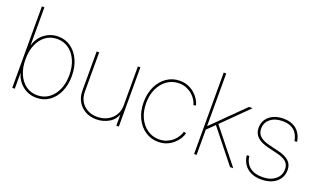

<svg xmlns="http://www.w3.org/2000/svg" viewBox="-75 -1166 2689 1612"><g transform="rotate(20 1269.5 -359.5)"><path d="M296.4 9.8Q249.5 9.8 210.4 -9Q171.4 -27.8 143.6 -61Q115.7 -94.2 103.5 -136.7H101.6V0H79.1V-727.5H101.6V-389.6H103.5Q115.2 -432.6 142.8 -465.8Q170.4 -499 210.2 -518.1Q250 -537.1 296.4 -537.1Q360.4 -537.1 409.7 -502.2Q459 -467.3 487.3 -405.5Q515.6 -343.8 515.6 -263.7Q515.6 -183.1 487.5 -121.3Q459.5 -59.6 410.2 -24.9Q360.8 9.8 296.4 9.8ZM296.4 -12.7Q354 -12.7 398.4 -44.7Q442.9 -76.7 468 -133.1Q493.2 -189.5 493.2 -263.7Q493.2 -338.4 468 -394.8Q442.9 -451.2 398.4 -482.9Q354 -514.6 296.4 -514.6Q237.3 -514.6 193.6 -482.9Q149.9 -451.2 125.7 -394.8Q101.6 -338.4 101.6 -263.7Q101.6 -189.5 125.7 -133.1Q149.9 -76.7 193.6 -44.7Q237.3 -12.7 296.4 -12.7Z M831.1 7.8Q775.4 7.8 732.4 -15.9Q689.5 -39.6 665 -81.8Q640.6 -124 640.6 -179.7V-529.3H663.1V-179.7Q663.1 -105.5 710 -60.1Q756.8 -14.6 831.1 -14.6Q881.8 -14.6 922.1 -35.9Q962.4 -57.1 985.6 -94.5Q1008.8 -131.8 1008.8 -179.7V-529.3H1031.2V0H1008.8V-117.2H1014.6Q997.1 -54.7 945.3 -23.4Q893.6 7.8 831.1 7.8Z M1383.3 7.8Q1317.9 7.8 1266.6 -27.6Q1215.3 -63 1186 -124.5Q1156.7 -186 1156.7 -264.6Q1156.7 -343.3 1186 -404.8Q1215.3 -466.3 1266.6 -501.7Q1317.9 -537.1 1383.3 -537.1Q1425.8 -537.1 1459.5 -522.9Q1493.2 -508.8 1518.3 -486.1Q1543.5 -463.4 1558.8 -437.5Q1574.2 -411.6 1579.6 -388.2L1558.1 -383.3Q1553.2 -404.3 1539.3 -427.2Q1525.4 -450.2 1502.9 -470Q1480.5 -489.7 1450.7 -502.2Q1420.9 -514.6 1383.3 -514.6Q1324.7 -514.6 1278.6 -482.4Q1232.4 -450.2 1205.8 -393.8Q1179.2 -337.4 1179.2 -264.6Q1179.2 -191.4 1205.8 -135Q1232.4 -78.6 1278.6 -46.6Q1324.7 -14.6 1383.3 -14.6Q1420.9 -14.6 1451.2 -27.1Q1481.4 -39.6 1503.7 -59.3Q1525.9 -79.1 1540 -102.1Q1554.2 -125 1559.1 -146L1580.6 -141.1Q1575.7 -117.7 1560.1 -91.8Q1544.4 -65.9 1519 -43.2Q1493.7 -20.5 1459.7 -6.3Q1425.8 7.8 1383.3 7.8Z M1720.2 -219.7V-259.3H1729L2002 -529.3H2034.2L1803.2 -300.8L1800.3 -297.9ZM1703.6 0V-727.5H1726.1V0ZM2024.9 0 1785.2 -300.8 1802.2 -314.9 2053.7 0Z M2305.7 8.8Q2252.4 8.8 2213.4 -9.5Q2174.3 -27.8 2151.1 -61.5Q2127.9 -95.2 2122.6 -141.1L2145 -143.6Q2151.9 -82.5 2193.1 -48.1Q2234.4 -13.7 2305.7 -13.7Q2377.9 -13.7 2421.6 -48.8Q2465.3 -84 2465.3 -140.6Q2465.3 -183.1 2437.7 -206.5Q2410.2 -230 2356.4 -242.7L2269 -264.2Q2204.1 -279.8 2170.7 -311Q2137.2 -342.3 2137.2 -393.1Q2137.2 -436 2158.9 -468.3Q2180.7 -500.5 2219.7 -518.3Q2258.8 -536.1 2310.1 -536.1Q2357.9 -536.1 2393.3 -519.5Q2428.7 -502.9 2451.4 -470.9Q2474.1 -439 2481.4 -392.1L2459 -389.6Q2448.2 -451.2 2410.9 -482.4Q2373.5 -513.7 2310.1 -513.7Q2242.7 -513.7 2201.2 -480.7Q2159.7 -447.8 2159.7 -393.1Q2159.7 -350.6 2188.2 -325.2Q2216.8 -299.8 2272.9 -286.1L2361.3 -264.6Q2422.4 -250 2455.1 -220.7Q2487.8 -191.4 2487.8 -140.6Q2487.8 -96.2 2465.1 -62.5Q2442.4 -28.8 2401.4 -10Q2360.4 8.8 2305.7 8.8Z"/></g></svg>

Font: Inter 24pt Thin
Style: Regular
Weight: 250
Designer: Rasmus Andersson
Foundry: rsms
Version: Version 4.001;git-66647c0bb